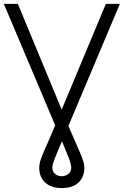

<svg xmlns="http://www.w3.org/2000/svg" viewBox="-20 -747 634 983"><path d="M-0.4 -727.3H71.4L295.8 -185.7L522 -727.3H593.8L330.3 -102.3Q350.1 -55 365.4 -21.1Q380.7 12.8 391 37.5Q401.3 62.1 406.6 79.5Q411.9 96.9 411.9 111.2Q411.9 135.7 404.1 155Q396.3 174.4 381.4 188Q366.5 201.7 345.2 208.8Q323.9 215.9 296.5 215.9Q269.5 215.9 248 208.8Q226.6 201.7 211.6 188Q196.7 174.4 188.7 155Q180.8 135.7 180.8 111.2Q180.8 95.9 185.7 79Q190.7 62.1 200.6 38.4Q210.6 14.6 225.5 -18.6Q240.4 -51.8 259.9 -99.8L262.4 -105.8ZM296.5 155.2Q307.2 155.2 316.1 151.6Q324.9 148.1 331.3 142.2Q337.7 136.4 341.3 128.6Q344.8 120.7 344.8 112.2Q344.8 95.9 333.5 65.3Q327.8 50.4 318.7 28.4Q309.7 6.4 297.2 -23.8Q284.8 5 275.6 26.8Q266.3 48.7 260.3 64.6Q247.9 96.9 247.9 112.2Q247.9 130.7 261.4 142.9Q274.9 155.2 296.5 155.2Z"/></svg>

Font: Inter P Light
Style: Regular
Weight: 300
Designer: Rasmus Andersson
Foundry: rsms
Version: Version 3.018;git-588b23468